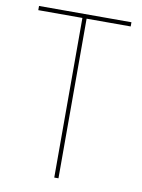

<svg xmlns="http://www.w3.org/2000/svg" viewBox="-87 -840 664 900"><g transform="rotate(10 245.0 -390.0)"><path d="M254.9 -759.8V0H234.9V-759.8H24.9V-779.8H464.8V-759.8Z"/></g></svg>

Font: Cooper Hewitt
Style: Thin
Weight: 701
Designer: Village Type and Design LLC
Foundry: Cooper Hewitt Smithsonian Design Museum
Version: 1.000